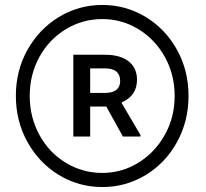

<svg xmlns="http://www.w3.org/2000/svg" viewBox="-20 -745 830 775"><path d="M393 -725Q488 -725 568 -676.5Q648 -628 694.5 -544Q741 -460 741 -358Q741 -256 694.5 -171.5Q648 -87 568 -38.5Q488 10 393 10Q298 10 218 -38.5Q138 -87 91 -171.5Q44 -256 44 -358Q44 -460 91 -544Q138 -628 218 -676.5Q298 -725 393 -725ZM393 -47Q472 -47 539 -88.5Q606 -130 645.5 -201Q685 -272 685 -358Q685 -444 645.5 -515Q606 -586 539 -627Q472 -668 393 -668Q313 -668 245.5 -627Q178 -586 139 -515Q100 -444 100 -358Q100 -272 139 -200.5Q178 -129 245.5 -88Q313 -47 393 -47ZM533 -423Q533 -358 470 -331L547 -200V-194H476L409 -315H344V-194H276V-524H404Q465 -524 499 -497.5Q533 -471 533 -423ZM344 -370H404Q435 -370 450 -382.5Q465 -395 465 -418Q465 -469 404 -469H344Z"/></svg>

Font: Freesentation 6 SemiBold
Style: Regular
Weight: 600
Designer: glyphs from Roboto by Christian Robertson / Hangul glyphs from Noto Sans CJK(Source Han Sans) by Jang Soo-young and Kang
Foundry: PT&
Version: Version 2.001